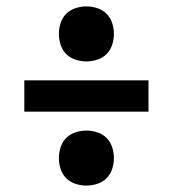

<svg xmlns="http://www.w3.org/2000/svg" viewBox="-20 -640 540 600"><path d="M250 -448Q233 -448 216 -453.5Q199 -459 187 -471Q175 -483 169.5 -500Q164 -517 164 -534Q164 -551 169.5 -568Q175 -585 187 -597Q199 -609 216 -614.5Q233 -620 250 -620Q267 -620 284 -614.5Q301 -609 313 -597Q325 -585 330.5 -568Q336 -551 336 -534Q336 -517 330.5 -500Q325 -483 313 -471Q301 -459 284 -453.5Q267 -448 250 -448ZM444 -291H56V-389H444ZM250 -60Q233 -60 216 -65.5Q199 -71 187 -83Q175 -95 169.5 -112Q164 -129 164 -146Q164 -163 169.5 -180Q175 -197 187 -209Q199 -221 216 -226.5Q233 -232 250 -232Q267 -232 284 -226.5Q301 -221 313 -209Q325 -197 330.5 -180Q336 -163 336 -146Q336 -129 330.5 -112Q325 -95 313 -83Q301 -71 284 -65.5Q267 -60 250 -60Z"/></svg>

Font: Iosevka Term Curly Heavy
Style: Regular
Weight: 900
Designer: Belleve Invis
Foundry: Belleve Invis
Version: Version 32.3.0